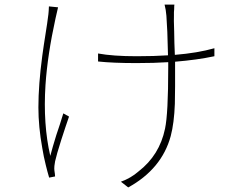

<svg xmlns="http://www.w3.org/2000/svg" viewBox="-20 -781 1040 840"><path d="M234 -749Q232 -742 229 -727L226 -714L223 -701Q188 -542 179 -409Q168 -237 200 -99Q209 -134 226 -189L242 -237L257 -285L282 -271Q274 -249 266 -224Q256 -195 248 -169Q227 -103 221 -75Q219 -63 218 -55Q217 -43 218 -35L220 -21Q221 -13 221 -9L195 -4Q187 -31 180 -60Q171 -96 165 -133Q148 -227 148 -311Q148 -410 165 -537Q168 -560 172 -586Q175 -604 179 -631Q188 -687 190 -706Q192 -718 193 -733Q194 -744 194 -753ZM918 -535Q843 -519 746 -511V-404Q746 -358 745 -327Q742 -243 727 -186Q688 -42 541 39L509 14Q553 -2 586 -31Q678 -102 702 -218Q716 -283 716 -485V-509Q655 -505 577 -505Q474 -505 409 -512V-547Q474 -535 578 -535Q655 -535 715 -539Q713 -600 712 -642Q709 -699 708 -712Q706 -738 700 -761H743Q742 -755 742 -741L741 -728V-713Q740 -699 742 -644Q742 -624 743 -592L744 -566L745 -541Q844 -549 918 -570Z"/></svg>

Font: Noto Sans CJK TC Thin
Style: Regular
Weight: 250
Designer: Ryoko NISHIZUKA ???? (kana & ideographs); Paul D. Hunt (Latin, Greek & Cyrillic); Wenlong ZHANG ??? (bopomofo); Sandoll 
Foundry: Adobe Systems Incorporated
Version: Version 1.004 January 19, 2016